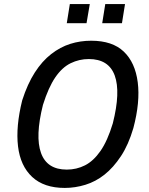

<svg xmlns="http://www.w3.org/2000/svg" viewBox="-20 -914 731 943"><path d="M298 9Q196 9 138 -45Q80 -99 68.5 -195.5Q57 -292 89 -421Q115 -502 151 -558Q187 -614 231.5 -648.5Q276 -683 325 -698.5Q374 -714 428 -714Q532 -714 588 -660.5Q644 -607 656.5 -510Q669 -413 635 -285Q611 -203 574 -147Q537 -91 493.5 -56.5Q450 -22 399.5 -6.5Q349 9 298 9ZM308 -81Q356 -81 397.5 -102Q439 -123 473.5 -172.5Q508 -222 534 -308Q573 -462 543.5 -543Q514 -624 416 -624Q369 -624 327 -603.5Q285 -583 251.5 -534Q218 -485 191 -399Q152 -244 181.5 -162.5Q211 -81 308 -81ZM482 -800 497 -894H594L579 -800ZM308 -800 323 -894H421L405 -800Z"/></svg>

Font: Nunito Sans 7pt Condensed SemiBold
Style: Italic
Weight: 600
Width: 3
Italic angle: -9°
Designer: Vernon Adams
Foundry: Vernon Adams
Version: Version 3.101;gftools[0.9.27]